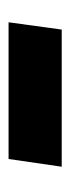

<svg xmlns="http://www.w3.org/2000/svg" viewBox="122 -537 164 448"><g transform="rotate(-90 204.0 -313.0)"><path d="M39 -251 57 -375H376L359 -251Z"/></g></svg>

Font: Szlgxwxxxixliatcpuztgldltzi
Style: Regular
Weight: 700
Italic angle: -8°
Designer: Carrois Corporate & Edenspiekermann
Foundry: Carrois Corporate GbR & Edenspiekermann AG
Version: Version 2.001